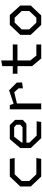

<svg xmlns="http://www.w3.org/2000/svg" viewBox="1203 -1897 694 3140"><g transform="rotate(-90 1550.0 -327.0)"><path d="M70 -171.5V-342.2L232.5 -513.7H521.8L535.7 -434.2H269.5L159.5 -318.2V-195.5L269.5 -79.5H535.7L521.8 0H232.5Z M698.3 -171.5V-342.2L844.2 -513.7H1074.2L1159.7 -426.8V-301.8L1096 -241.8H756.8V-305.8H1040.2L1080.2 -342.5V-406.2L1039.2 -442.5H884.5L787.8 -318.2V-192.2L902.8 -74.5H1136.8L1125.2 0H860.8Z M1675.2 -370.5 1611.2 -441.2 1371.7 -383.5V-434.3L1642.8 -525.3L1770 -399.2L1771.3 -313.3L1675.2 -299ZM1332.3 -513.7H1402.2L1427.8 -437.2V0H1332.3Z M2038.5 -149V-637.2L2131.3 -653.8V-178L2211 -79.3H2393.3V0.2H2164ZM1914 -464.8H2393.3V-388.5H1914Z M2550 -171.5V-342.2L2712.5 -513.7H2873.8L3030 -342.2V-171.5L2867.2 0H2712.5ZM2830.2 -79.5 2940.5 -195.5V-318.2L2830.2 -434.2H2749.5L2639.5 -318.2V-195.5L2749.5 -79.5Z"/></g></svg>

Font: Monaspace Krypton Var
Style: Regular
Weight: 400
Designer: Riley Cran and the Lettermatic Team
Version: Version 1.101 (Monaspace Krypton Var)